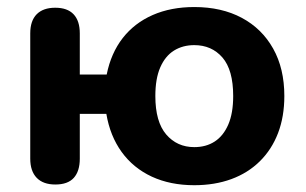

<svg xmlns="http://www.w3.org/2000/svg" viewBox="-20 -521 878 551"><path d="M537.5 10.5Q468.8 10.5 415.6 -14.1Q362.5 -38.8 329.1 -84.9Q295.8 -131 285.2 -194.2H209V-65.8Q209 -29.8 191.8 -10.6Q174.5 8.5 138.8 8.5Q104 8.5 85.4 -10.6Q66.8 -29.8 66.8 -65.8V-425.2Q66.8 -461.2 85.2 -480Q103.8 -498.8 138.5 -498.8Q173.5 -498.8 191.2 -480Q209 -461.2 209 -425.2V-307.2H286.2Q298.5 -368.5 332.2 -411.8Q366 -455 418.2 -477.9Q470.5 -500.8 537.5 -500.8Q616 -500.8 673.9 -469.8Q731.8 -438.8 763.9 -381.5Q796 -324.2 796 -245.5Q796 -186.2 777.9 -139Q759.8 -91.8 725.6 -58.1Q691.5 -24.5 643.9 -7Q596.2 10.5 537.5 10.5ZM537.5 -98.8Q571.5 -98.8 596.2 -114.9Q621 -131 635.1 -163.5Q649.2 -196 649.2 -245.5Q649.2 -320.2 618.4 -355.9Q587.5 -391.5 537.5 -391.5Q504.5 -391.5 479.2 -375.8Q454 -360 439.9 -327.6Q425.8 -295.2 425.8 -245.5Q425.8 -171.5 457 -135.1Q488.2 -98.8 537.5 -98.8Z"/></svg>

Font: Nunito ExtraLight
Style: Regular
Weight: 200
Designer: Vernon Adams
Foundry: Vernon Adams
Version: Version 3.602;April 4, 2023;FontCreator 14.0.0.2856 64-bit